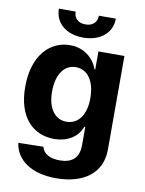

<svg xmlns="http://www.w3.org/2000/svg" viewBox="-102 -820 835 1106"><g transform="rotate(10 315.5 -266.5)"><path d="M304 216C464 216 570 140 570 2V-546H418V-440H414C391 -503 335 -553 252 -553C138 -553 38 -461 38 -272C38 -91 133 -5 253 -5C329 -5 391 -41 413 -104H419V2C419 81 374 111 307 111C252 111 212 92 201 50L55 53C68 150 157 216 304 216ZM151 -749C151 -665 218 -609 317 -609C417 -609 484 -665 484 -749H385C385 -710 359 -686 317 -686C275 -686 249 -710 249 -749ZM195 -272C195 -370 237 -434 306 -434C377 -434 419 -370 419 -272C419 -175 376 -115 306 -115C238 -115 195 -175 195 -272Z"/></g></svg>

Font: Wafeq
Style: Bold
Weight: 700
Designer: Rasmus Andersson & Azza Alameddine
Foundry: Google & TypeTogether
Version: Version 3.000;FEAKit 1.0